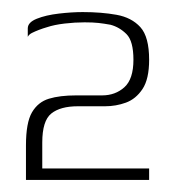

<svg xmlns="http://www.w3.org/2000/svg" viewBox="-20 -557 290 318"><path d="M23 -259Q23 -273 23 -287.5Q23 -302 23 -316Q23 -354 33 -371Q43 -388 61 -393.5Q79 -399 106 -399Q118 -399 128.5 -399Q139 -399 149 -399Q171 -399 186 -412.5Q201 -426 201 -458Q201 -489 189.5 -500.5Q178 -512 163 -516Q152 -518 143 -519Q134 -520 120 -520Q104 -520 87 -518Q70 -516 58 -512Q51 -510 44.5 -507.5Q38 -505 33 -502.5Q28 -500 26 -496V-510Q26 -520 41 -526Q56 -532 77.5 -534.5Q99 -537 117 -537Q148 -537 173 -532.5Q198 -528 212.5 -512Q227 -496 227 -458Q227 -426 216 -409.5Q205 -393 188.5 -387Q172 -381 154 -381Q144 -381 132.5 -381Q121 -381 109 -381Q80 -381 65 -369Q50 -357 50 -321V-278H227V-259Z"/></svg>

Font: Genos ExtraLight
Style: Regular
Weight: 250
Designer: Robert E. Leuschke
Foundry: Robert E. Leuschke
Version: Version 1.010